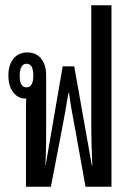

<svg xmlns="http://www.w3.org/2000/svg" viewBox="-20 -712 495 732"><path d="M79 0V-310Q79 -324 80 -336H78Q49 -336 30.5 -360Q12 -384 12 -424Q12 -465 31.5 -488.5Q51 -512 84 -512Q118 -512 137 -488.5Q156 -465 156 -424V-225Q156 -196 155.5 -157.5Q155 -119 153 -82H154L219 -459H263L330 -82H332Q330 -121 329 -163.5Q328 -206 328 -225V-692H405V0H306L266 -223Q260 -255 254.5 -285Q249 -315 243 -358H241Q234 -315 228.5 -285Q223 -255 217 -223L174 0ZM81 -379Q107 -379 107 -424Q107 -469 81 -469Q68 -469 61.5 -456.5Q55 -444 55 -424Q55 -379 81 -379Z"/></svg>

Font: Noto Sans Thai Looped UI Condensed
Style: Regular
Weight: 400
Width: 3
Designer: Cadson Demak Team
Foundry: Cadson Demak Co., Ltd.
Version: Version 1.000; ttfautohint (v1.8.4.7-5d5b)